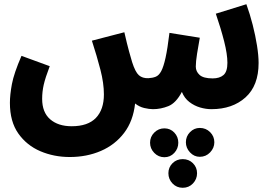

<svg xmlns="http://www.w3.org/2000/svg" viewBox="-20 -513 1297 911"><path d="M311 232Q236 232 171.5 204.5Q107 177 67 120.5Q27 64 27 -25Q27 -63 36.5 -114Q46 -165 82 -248L216 -199Q195 -144 187.5 -111Q180 -78 180 -44Q180 20 218 53Q256 86 320 86Q397 86 435 46.5Q473 7 473 -65Q473 -118 456.5 -182Q440 -246 416 -320L570 -360Q583 -303 592.5 -268.5Q602 -234 607 -218Q622 -171 639 -156Q656 -141 684 -142Q704 -143 719 -149Q734 -155 745 -175.5Q756 -196 765.5 -239Q775 -282 784 -357L928 -334Q921 -296 915 -258Q909 -220 909 -197Q909 -174 927 -157.5Q945 -141 989 -141Q1022 -141 1040.5 -157Q1059 -173 1059 -215Q1059 -256 1043.5 -317Q1028 -378 1004 -448L1149 -493Q1166 -446 1179 -395Q1192 -344 1199.5 -296.5Q1207 -249 1207 -214Q1207 -107 1145 -51Q1083 5 983 5Q957 5 929.5 -3Q902 -11 878.5 -29Q855 -47 843 -77Q815 -24 779 -9.5Q743 5 706 5Q688 5 664.5 -0.5Q641 -6 621 -22Q612 61 569 117.5Q526 174 459 203Q392 232 311 232ZM928 231Q901 231 881.5 210Q862 189 862 162Q862 134 881.5 114Q901 94 928 94Q957 94 977 114Q997 134 997 162Q997 189 977 210Q957 231 928 231ZM760 233Q732 233 712 212.5Q692 192 692 164Q692 136 712 116Q732 96 760 96Q788 96 807 116Q826 136 826 164Q826 192 807 212.5Q788 233 760 233ZM847 378Q818 378 798.5 357.5Q779 337 779 309Q779 281 798.5 261.5Q818 242 847 242Q876 242 895.5 261.5Q915 281 915 309Q915 337 895.5 357.5Q876 378 847 378Z"/></svg>

Font: Noto Sans Arabic Cond ExtBd
Style: Regular
Weight: 800
Width: 3
Designer: Monotype Design Team, Nadine Chahine, Nizar Qandah and Khaled Hosny
Foundry: Monotype Imaging Inc.
Version: Version 2.012; ttfautohint (v1.8.4.7-5d5b)